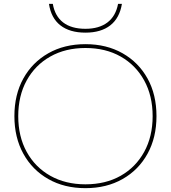

<svg xmlns="http://www.w3.org/2000/svg" viewBox="-20 -970 890 1000"><path d="M425 10Q315 10 231.5 -37.5Q148 -85 101.5 -169.5Q55 -254 55 -365Q55 -477 101.5 -561Q148 -645 231.5 -692.5Q315 -740 425 -740Q535 -740 618.5 -692.5Q702 -645 748.5 -561Q795 -477 795 -365Q795 -254 748.5 -169.5Q702 -85 618.5 -37.5Q535 10 425 10ZM425 -10Q530 -10 608.5 -54.5Q687 -99 731 -179Q775 -259 775 -365Q775 -471 731 -551Q687 -631 608.5 -675.5Q530 -720 425 -720Q321 -720 242 -675.5Q163 -631 119 -551Q75 -471 75 -365Q75 -259 119 -179Q163 -99 242 -54.5Q321 -10 425 -10ZM425 -800Q343 -800 294.5 -838Q246 -876 235 -950H255Q266 -886 309 -853Q352 -820 425 -820Q496 -820 539.5 -853Q583 -886 595 -950H615Q603 -876 554.5 -838Q506 -800 425 -800Z"/></svg>

Font: M PLUS 1 Thin
Style: Regular
Weight: 100
Designer: Coji Morishita
Foundry: UNDERFOREST DESIGN
Version: Version 1.001